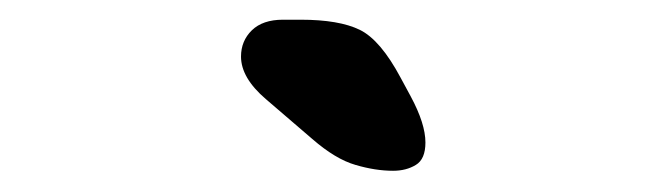

<svg xmlns="http://www.w3.org/2000/svg" viewBox="-20 -706 659 190"><path d="M369 -537Q351.5 -537 331.8 -542.8Q312 -548.5 289 -568.5L243 -608Q218.5 -629 218.5 -650Q218.5 -665.5 229.2 -676Q240 -686.5 260 -686.5H277.5Q315.5 -686.5 336 -676.5Q356.5 -666.5 376.5 -629L386.5 -610.5Q401 -583.5 401 -565Q401 -548.5 391.5 -542.8Q382 -537 369 -537Z"/></svg>

Font: Sono Monospace ExtraBold
Style: Regular
Weight: 800
Version: Version 2.112